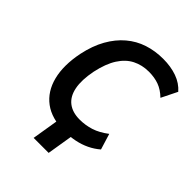

<svg xmlns="http://www.w3.org/2000/svg" viewBox="-244 -848 1149 1149"><g transform="rotate(45 331.0 -273.5)"><path d="M244 168 281 -58H408L371 168ZM346 10Q238 10 172.5 -39Q107 -88 84.5 -177Q62 -266 86 -385Q104 -470 139 -532Q174 -594 222.5 -635Q271 -676 330.5 -695.5Q390 -715 458 -715Q523 -715 575 -696.5Q627 -678 661 -639L611 -538Q576 -572 538 -586Q500 -600 452 -600Q395 -600 348.5 -576.5Q302 -553 269 -501.5Q236 -450 218 -366Q201 -280 212.5 -221.5Q224 -163 262 -133.5Q300 -104 361 -104Q410 -104 455 -118.5Q500 -133 547 -169L578 -68Q548 -42 511.5 -24.5Q475 -7 433 1.5Q391 10 346 10Z"/></g></svg>

Font: Nunito Sans 7pt SemiCondensed
Style: Bold Italic
Weight: 700
Width: 4
Italic angle: -9°
Designer: Vernon Adams
Foundry: Vernon Adams
Version: Version 3.101;gftools[0.9.27]